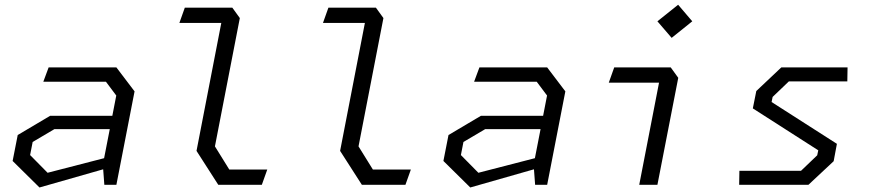

<svg xmlns="http://www.w3.org/2000/svg" viewBox="-20 -798 3760 829"><path d="M430.5 0H482.5L561 -403.5L482.5 -507H190L167 -445H437.5L482 -385.5L465 -298H196.5L56.5 -215L34.5 -103L150.5 11.5L425.5 -67ZM110 -128.5 121 -185 215 -240.5H454L429.5 -115L185.5 -52Z M922.5 0H1110.5L1134 -66H970L908 -166L1015.5 -720L983 -765H778L754.5 -699H935.5L828.5 -146.5Z M1542.5 0H1730.5L1754 -66H1590L1528 -166L1635.5 -720L1603 -765H1398L1374.5 -699H1555.5L1448.5 -146.5Z M2290.5 0H2342.5L2421 -403.5L2342.5 -507H2050L2027 -445H2297.5L2342 -385.5L2325 -298H2056.5L1916.5 -215L1894.5 -103L2010.5 11.5L2285.5 -67ZM1970 -128.5 1981 -185 2075 -240.5H2314L2289.5 -115L2045.5 -52Z M2740 0H2818.5L2908.5 -462L2876 -507H2632L2608.5 -441H2825.5ZM2818.5 -706 2880 -634.5 2969 -706 2908 -777.5Z M3171.5 0H3470.5L3579.5 -102L3593.5 -177L3311.5 -357.5L3316 -379.5L3386 -446.5H3638.5L3639.5 -507H3353.5L3245.5 -405L3230.5 -330L3513 -149L3508.5 -127.5L3438.5 -60.5H3172.5Z"/></svg>

Font: Monaspace Krypton Light
Style: Italic
Weight: 300
Italic angle: -11°
Designer: Riley Cran & the Lettermatic Team
Foundry: Lettermatic
Version: Version 1.101 (Monaspace Krypton)